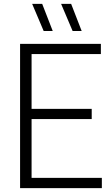

<svg xmlns="http://www.w3.org/2000/svg" viewBox="-20 -965 569 985"><path d="M142 -52.5H502.5V0H83V-740H497.5V-687.5H142V-406.5H450.5V-354H142ZM204 -806 145 -945H196.5L250.5 -806ZM352.5 -806 293.5 -945H345L399 -806Z"/></svg>

Font: Encode Sans Semi Condensed Light
Style: Regular
Weight: 300
Width: 4
Designer: Multiple Designers
Foundry: Impallari Type
Version: Version 2.000